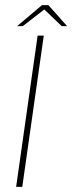

<svg xmlns="http://www.w3.org/2000/svg" viewBox="-20 -730 282 750"><path d="M43 0 127 -591H151L67 0ZM47 -628 144 -710H169L242 -628H221L153 -693L69 -628Z"/></svg>

Font: Alumni Sans Thin
Style: Italic
Weight: 100
Italic angle: -8°
Designer: Robert E. Leuschke
Foundry: Robert E. Leuschke
Version: Version 1.016